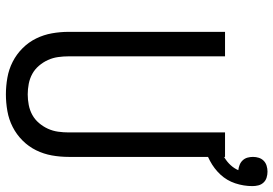

<svg xmlns="http://www.w3.org/2000/svg" viewBox="-158 -761 927 651"><g transform="rotate(90 305.5 -435.5)"><path d="M300 8Q272 8 243.5 3Q215 -2 189.5 -15Q164 -28 143.5 -48.5Q123 -69 110.5 -94.5Q98 -120 93 -148Q88 -176 88 -205V-735H171V-205Q171 -187 173.5 -169Q176 -151 183.5 -134.5Q191 -118 203 -104Q215 -90 230.5 -81.5Q246 -73 264 -69.5Q282 -66 300 -66Q318 -66 336 -69.5Q354 -73 369.5 -81.5Q385 -90 397 -104Q409 -118 416.5 -134.5Q424 -151 426.5 -169Q429 -187 429 -205V-735H512V-205Q512 -176 507 -148Q502 -120 489.5 -94.5Q477 -69 456.5 -48.5Q436 -28 410.5 -15Q385 -2 356.5 3Q328 8 300 8ZM471 -662 456 -709Q471 -713 486 -719Q501 -725 515 -733.5Q529 -742 540 -754Q551 -766 557 -780Q548 -781 539 -784.5Q530 -788 523.5 -795Q517 -802 514.5 -811Q512 -820 512 -830Q512 -840 515 -849.5Q518 -859 525 -866Q532 -873 542 -876Q552 -879 562 -879Q572 -879 582 -876Q592 -873 599 -865.5Q606 -858 608.5 -848Q611 -838 611 -828Q611 -798 601.5 -769.5Q592 -741 572 -719.5Q552 -698 525.5 -684Q499 -670 471 -662Z"/></g></svg>

Font: Iosevka Aile
Style: Regular
Weight: 400
Designer: Belleve Invis
Foundry: Belleve Invis
Version: Version 28.0.1; ttfautohint (v1.8.4)